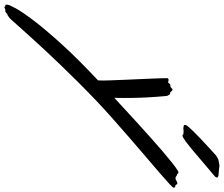

<svg xmlns="http://www.w3.org/2000/svg" viewBox="-396 -590 1000 857"><g transform="rotate(90 103.5 -161.0)"><path d="M512.2 -436Q512.2 -433.1 494.1 -416.5Q476.1 -399.9 446 -373.8Q416 -347.7 376.2 -314Q336.4 -280.3 293.2 -242.7Q250 -205.1 205.8 -166Q161.6 -127 122.6 -89.8Q83 -52.2 44.2 -13.2Q5.4 25.9 -30.8 63.2Q-66.9 100.6 -98.9 135Q-130.9 169.4 -156.5 197.8Q-182.1 226.1 -200.4 246.6Q-218.8 267.1 -227.5 276.9Q-238.3 289.6 -244.6 295.2Q-251 300.8 -254.9 303Q-258.8 305.2 -260.7 305.4Q-262.7 305.7 -264.6 307.1Q-266.6 308.6 -267.6 310.1Q-268.6 311.5 -269.8 312.5Q-271 313.5 -273.2 314.2Q-275.4 314.9 -279.8 314.9Q-285.6 314.9 -287.8 316.9Q-290 318.8 -292.5 318.8Q-294.4 318.8 -297.9 315.9Q-299.8 314 -303.7 314Q-304.7 314 -304.7 312.7Q-304.7 311.5 -304.7 306.2Q-304.7 298.3 -288.3 268.3Q-272 238.3 -233.2 187.3Q-194.3 136.2 -129.4 64.5Q-64.5 -7.3 33.2 -99.1Q34.7 -120.1 33.2 -151.9Q32.7 -163.1 32 -182.6Q31.2 -202.1 30.3 -226.1Q29.3 -250 28.1 -275.9Q26.9 -301.8 25.9 -325.7Q24.9 -349.6 24.2 -369.1Q23.4 -388.7 23.4 -399.9Q23.4 -404.3 23.4 -407.2Q23.4 -410.2 24.4 -411.1Q27.3 -414.1 31.2 -414.1Q33.7 -414.1 35.9 -413.1Q38.1 -412.1 41.5 -412.1Q43.5 -412.1 44.4 -413.1Q46.4 -415 47.1 -416.5Q47.9 -418 48.6 -419.2Q49.3 -420.4 51.3 -421.1Q53.2 -421.9 57.1 -421.9Q61 -421.9 63.2 -423.3Q65.4 -424.8 67.1 -426.5Q68.8 -428.2 70.3 -429.7Q71.8 -431.2 74.2 -431.2Q77.1 -431.2 79.1 -429.4Q81.1 -427.7 82.5 -426Q84 -424.3 85.4 -422.6Q86.9 -420.9 89.4 -420.9Q91.8 -420.9 93.3 -420.7Q94.7 -420.4 95.9 -419.2Q97.2 -418 98.6 -415Q100.1 -412.1 102.5 -407.2Q103 -401.9 104.2 -389.4Q105.5 -377 106.4 -362.8Q107.4 -348.6 108.2 -335.7Q108.9 -322.8 109.4 -316.9Q109.9 -304.7 110.6 -287.6Q111.3 -270.5 111.6 -251Q111.8 -231.4 111.8 -211.2Q111.8 -190.9 111.3 -171.9Q135.3 -193.8 164.6 -220.9Q193.8 -248 225.1 -276.4Q256.3 -304.7 287.6 -332.8Q318.8 -360.8 346.9 -384.8Q375 -408.7 397.7 -427Q420.4 -445.3 434.6 -454.1Q439.9 -458 444.3 -458Q448.2 -458 450.2 -454.1Q452.6 -451.7 455.1 -451.4Q457.5 -451.2 461.4 -448.2Q464.4 -444.8 469.2 -444.8Q476.1 -444.8 481.7 -449Q487.3 -453.1 493.2 -453.1Q496.1 -453.1 496.8 -451.7Q497.6 -450.2 498.3 -448.5Q499 -446.8 500.5 -445.3Q502 -443.8 506.3 -443.8Q510.3 -443.8 511.2 -441.2Q512.2 -438.5 512.2 -436ZM458 -617.2Q433.1 -596.7 404.8 -572.3Q376.5 -547.9 350.8 -526.4Q325.2 -504.9 305.9 -490.5Q286.6 -476.1 279.8 -476.1Q275.9 -476.1 275.6 -477.5Q275.4 -479 273.9 -480Q271.5 -480 267.3 -480.5Q263.2 -481 261.7 -481Q258.8 -481 255.4 -480.5Q252 -480 249 -480Q242.2 -480 237.1 -481.2Q231.9 -482.4 231.9 -486.8Q231.9 -488.8 232.9 -491.2Q233.9 -495.1 241.7 -504.2Q249.5 -513.2 261.2 -525.1Q272.9 -537.1 287.6 -551Q302.2 -564.9 316.9 -578.6Q331.5 -592.3 345 -604.5Q358.4 -616.7 368.7 -626Q374 -628.9 380.6 -633.1Q387.2 -637.2 392.1 -637.2Q393.1 -637.2 396 -637.7Q398.9 -638.2 402.3 -638.9Q405.8 -639.6 409.2 -640.4Q412.6 -641.1 414.1 -641.1Q414.6 -641.1 420.2 -640.4Q425.8 -639.6 432.4 -638.9Q439 -638.2 444.3 -637.7Q449.7 -637.2 450.7 -637.2Q451.2 -637.2 453.6 -637.2Q456.1 -637.2 459 -636.5Q461.9 -635.7 464.4 -634.3Q466.8 -632.8 466.8 -629.9Q466.8 -627.4 465.1 -624.5Q463.4 -621.6 458 -617.2Z"/></g></svg>

Font: Oregano
Style: Italic
Weight: 400
Italic angle: -12°
Designer: Astigmatic (AOETI)
Foundry: Astigmatic (AOETI)
Version: Version 1.000